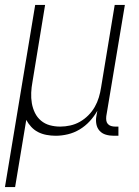

<svg xmlns="http://www.w3.org/2000/svg" viewBox="-43 -540 563 775"><path d="M-23 215 99 -520H139L88 -209Q84 -188 83 -166Q82 -144 85.5 -123.5Q89 -103 98 -84.5Q107 -66 122.5 -53Q138 -40 158 -34.5Q178 -29 200 -29Q220 -29 240.5 -33.5Q261 -38 279.5 -48.5Q298 -59 313.5 -74.5Q329 -90 339.5 -108.5Q350 -127 356 -147Q362 -167 365 -187L420 -520H461L386 -71Q385 -62 386 -54Q387 -46 392 -40Q397 -34 405 -31.5Q413 -29 422 -29H435V8H416Q399 8 384 3.5Q369 -1 359 -12Q349 -23 346 -39Q343 -55 346 -71L350 -93Q337 -70 319 -50.5Q301 -31 278.5 -17.5Q256 -4 231 2Q206 8 182 8Q163 8 144.5 4.5Q126 1 110.5 -7Q95 -15 83 -28Q71 -41 63 -56L18 215Z"/></svg>

Font: Iosevka SS04 Extralight
Style: Italic
Weight: 200
Italic angle: -9°
Monospace: yes
Designer: Belleve Invis
Foundry: Belleve Invis
Version: Version 19.0.0; ttfautohint (v1.8.4)